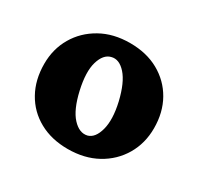

<svg xmlns="http://www.w3.org/2000/svg" viewBox="-102 -830 690 668"><g transform="rotate(30 243.0 -496.0)"><path d="M245 -709.5Q311 -709.5 360.2 -682Q409.5 -654.5 437 -606Q464.5 -557.5 464.5 -494Q464.5 -433.5 436 -385.2Q407.5 -337 357 -309.2Q306.5 -281.5 240 -281.5Q174.5 -281.5 125.2 -308.8Q76 -336 48.8 -384.8Q21.5 -433.5 21.5 -498Q21.5 -557.5 49.5 -605.2Q77.5 -653 127.8 -681.2Q178 -709.5 245 -709.5ZM276.5 -356.5Q304 -364 315.2 -406Q326.5 -448 311.5 -513.5Q295.5 -581 268 -611.8Q240.5 -642.5 211.5 -634.5Q183.5 -627.5 171.5 -587Q159.5 -546.5 175 -478Q190.5 -410 218.5 -379.8Q246.5 -349.5 276.5 -356.5Z"/></g></svg>

Font: Fraunces 144pt S100
Style: Bold
Weight: 700
Version: Version 1.000; ttfautohint (v1.8.3)